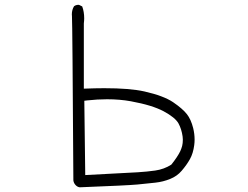

<svg xmlns="http://www.w3.org/2000/svg" viewBox="-20 -777 1040 805"><path d="M428.7 -360.8Q482.9 -360.8 529.1 -352.3Q575.2 -343.8 608.6 -333.5Q642.1 -323.2 666 -310.5Q714.8 -284.2 728.5 -259.3Q741.2 -235.8 745.6 -205.1Q746.6 -196.8 746.6 -191.9Q746.6 -176.3 743.7 -165Q740.7 -153.8 735.8 -143.1Q724.1 -119.1 699.2 -87.9L697.8 -86.4Q668 -67.4 630.9 -62Q596.2 -57.1 557.4 -54.7Q518.6 -52.2 337.4 -43L333.5 -354.5L345.2 -356Q388.2 -360.8 428.7 -360.8ZM795.9 -191.9Q795.9 -215.3 790 -239.7Q780.8 -276.4 763.7 -298.3Q745.6 -321.3 705.6 -348.6Q665.5 -375.5 585.4 -393.6Q524.4 -407.2 417 -407.2Q383.3 -407.2 331.5 -405.3V-678.7Q333 -690.9 333 -700.2Q333 -727.5 324.7 -750L312 -756.3Q310.5 -756.8 308.3 -756.8Q306.2 -756.8 302.7 -756.3Q295.9 -754.9 290.5 -751Q281.2 -735.8 281.2 -716.3Q281.2 -712.9 281.7 -710Q283.7 -680.2 287.6 -20.5Q289.1 -8.8 297.9 0Q304.7 6.8 314 8.3Q514.6 0.5 555.9 -3.4Q597.2 -7.3 631.3 -11.2Q663.6 -14.6 693.8 -26.9Q722.7 -38.6 741.7 -61Q762.7 -85.4 776.4 -109.9Q790 -134.3 794.4 -168.9Q795.9 -180.2 795.9 -191.9Z"/></svg>

Font: NaikaiFont
Style: ExtraLight
Weight: 200
Version: Version 1.89